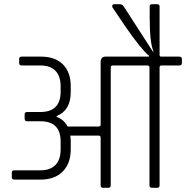

<svg xmlns="http://www.w3.org/2000/svg" viewBox="-20 -892 884 912"><path d="M745 -623H831Q844 -623 844 -612V-593Q844 -581 831 -581H747Q738 -581 738 -572V-12Q738 0 726 0H701Q690 0 690 -12V-572Q690 -581 680 -581H516Q506 -581 506 -572V-12Q506 0 495 0H469Q458 0 458 -12V-239Q458 -248 448 -248H314Q316 -232 316 -224V-182Q316 -116 278 -77.5Q240 -39 174 -39H48Q36 -39 36 -50V-72Q36 -83 48 -83H172Q219 -83 243.5 -108.5Q268 -134 268 -182V-220Q268 -316 172 -316H109Q97 -316 97 -328V-349Q97 -360 109 -360H172Q268 -360 268 -457V-482Q268 -530 243.5 -555.5Q219 -581 172 -581H83Q71 -581 71 -593V-612Q71 -623 83 -623H175Q242 -623 279 -586Q316 -549 316 -482V-455Q316 -367 249 -341V-337Q284 -324 301 -291H448Q458 -291 458 -300V-599Q458 -609 464 -616Q470 -623 480 -623H688V-627Q651 -657 577 -764L516 -854Q513 -858 513 -863Q513 -872 524 -872H548Q562 -872 568 -861L706 -647L709 -648Q691 -689 691 -808V-861Q691 -872 702 -872H726Q738 -872 738 -861V-632Q738 -623 745 -623Z"/></svg>

Font: Rajdhani
Style: Regular
Weight: 400
Designer: Satya Rajpurohit, Jyotish Sonowal
Foundry: Indian Type Foundry
Version: Version 1.201;PS 1.0;hotconv 1.0.78;makeotf.lib2.5.61930; tt